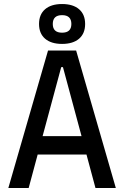

<svg xmlns="http://www.w3.org/2000/svg" viewBox="-20 -948 626 968"><path d="M22 0 222.2 -693.4H363.8L564 0H461.4L416 -168.9H169.9L124.5 0ZM194.8 -261.7H391.1L297.4 -609.4H288.6ZM293 -726.6Q237.8 -726.6 207.3 -752.9Q176.8 -779.3 176.8 -827.1Q176.8 -875 207.3 -901.4Q237.8 -927.7 293 -927.7Q348.1 -927.7 378.7 -901.4Q409.2 -875 409.2 -827.1Q409.2 -779.3 378.7 -752.9Q348.1 -726.6 293 -726.6ZM293 -783.2Q339.8 -783.2 339.8 -827.1Q339.8 -871.6 293 -871.6Q246.1 -871.6 246.1 -827.1Q246.1 -783.2 293 -783.2Z"/></svg>

Font: Cascadia Code NF
Style: Regular
Weight: 400
Monospace: yes
Designer: Aaron Bell
Foundry: Saja Typeworks
Version: Version 2404.023; ttfautohint (v1.8.4)